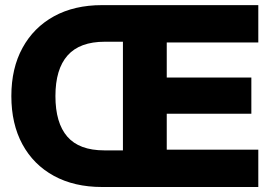

<svg xmlns="http://www.w3.org/2000/svg" viewBox="-20 -748 1084 768"><path d="M388.2 0Q276.9 0 195.3 -44.7Q113.8 -89.4 69.6 -170.9Q25.4 -252.4 25.4 -363.8Q25.4 -475.1 70.1 -556.6Q114.7 -638.2 196 -682.9Q277.3 -727.5 388.2 -727.5H1013.2V-578.1H647V-438H985.4V-293H647V-149.4H1013.2V0ZM471.7 -146.5V-581.1H399.4Q298.8 -581.1 250.2 -526.1Q201.7 -471.2 201.7 -363.8Q201.7 -256.3 249.3 -201.4Q296.9 -146.5 397.5 -146.5Z"/></svg>

Font: Inter Display ExtraBold
Style: Regular
Weight: 800
Designer: Rasmus Andersson
Foundry: rsms
Version: Version 4.000;git-a52131595